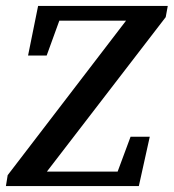

<svg xmlns="http://www.w3.org/2000/svg" viewBox="-22 -630 588 650"><path d="M-2 0 4 -37 443 -610H546L539 -572L99 0ZM73 -442 107 -610H496L485 -560H129L197 -610L136 -442ZM53 0 62 -49H428L358 0L420 -167H485L448 0Z"/></svg>

Font: Lisu Bosa ExtraBold
Style: Italic
Weight: 800
Italic angle: -19°
Designer: David Morse, Annie Olsen, Victor Gaultney, Frank Grießhammer (Latin)
Foundry: SIL International
Version: Version 2.000